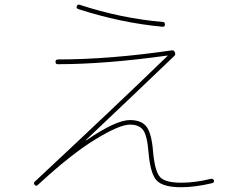

<svg xmlns="http://www.w3.org/2000/svg" viewBox="-20 -786 1040 826"><path d="M316.4 -747.1Q306.6 -751 310.5 -759.8Q314.5 -768.6 322.3 -765.6Q500 -707 681.6 -691.4Q689.5 -691.4 689.5 -679.7Q689.5 -670.9 679.7 -670.9Q500 -687.5 316.4 -747.1ZM142.6 9.8Q136.7 16.6 129.9 9.8Q123 2.9 128.9 -3.9Q480.5 -332 699.2 -543.9Q701.2 -544.9 701.2 -545.9Q701.2 -546.9 699.2 -546.9Q431.6 -509.8 228.5 -509.8Q218.8 -509.8 218.8 -520Q218.8 -530.3 230.5 -530.3Q451.2 -530.3 718.8 -569.3Q728.5 -571.3 732.4 -560.5Q736.3 -551.8 730.5 -545.9Q546.9 -370.1 349.6 -183.6V-182.6H351.6Q478.5 -269.5 539.1 -269.5Q589.8 -269.5 611.3 -239.7Q632.8 -210 638.7 -130.9Q646.5 -47.9 668.9 -23.9Q691.4 0 759.8 0Q820.3 0 886.7 -16.6Q896.5 -18.6 900.4 -9.8Q902.3 0 892.6 2Q818.4 19.5 759.8 19.5Q681.6 19.5 654.3 -9.3Q627 -38.1 619.1 -128.9Q613.3 -203.1 595.7 -226.6Q578.1 -250 539.1 -250Q494.1 -250 389.6 -186Q285.2 -122.1 142.6 9.8Z"/></svg>

Font: Rounded-X Mgen+ 2m thin
Style: Regular
Weight: 100
Designer: [Source Han Sans]
Ryoko NISHIZUKA  (kana & ideographs); Paul D. Hunt (Latin, Greek & Cyrillic); Wenlong ZHANG  (bopomofo
Version: Version 1.059.20150602